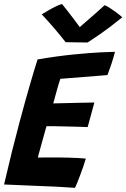

<svg xmlns="http://www.w3.org/2000/svg" viewBox="-25 -918 622 945"><path d="M344 6.5Q294.5 3 246 0.5Q197.5 -2 147 -3.5Q110 -5 71 -6.8Q32 -8.5 -5 -10Q14 -92.5 33.5 -170.8Q53 -249 71.5 -318Q102.5 -434 125.8 -513.2Q149 -592.5 160 -625.5Q257 -642 338.2 -650Q419.5 -658 473.5 -660.5Q527.5 -663 541 -663Q533.5 -634 524.5 -606.5Q515.5 -579 504 -548.5L272 -530Q269 -522 264 -505.5Q259 -489 253.8 -469.8Q248.5 -450.5 244 -434Q239.5 -417.5 237 -409Q248.5 -409.5 268.2 -409.8Q288 -410 312 -410.8Q336 -411.5 360.2 -412Q384.5 -412.5 405.2 -412.8Q426 -413 439.5 -413.5L406.5 -292.5Q400 -293 380 -293.5Q360 -294 333.5 -294.8Q307 -295.5 280.2 -296Q253.5 -296.5 233 -297Q212.5 -297.5 204 -297Q202.5 -291.5 198.2 -277.2Q194 -263 189 -244.5Q184 -226 178.5 -206.5Q173 -187 168.5 -170Q164 -153 161 -142.5Q169 -143 197.5 -143Q226 -143 254 -143Q281.5 -143 309 -142.2Q336.5 -141.5 359.8 -140.2Q383 -139 397.5 -137.5Q392.5 -120 384.8 -97.8Q377 -75.5 368.8 -53.8Q360.5 -32 354 -15.8Q347.5 0.5 344 6.5ZM490 -892.5Q501 -888 514.5 -879.5Q528 -871 541.2 -861.2Q554.5 -851.5 564.2 -843.8Q574 -836 577 -833Q510 -779 467 -749.5Q424 -720 406.5 -709Q396.5 -709 376 -709.2Q355.5 -709.5 333.8 -709.8Q312 -710 298 -710.5Q271 -745 242 -778.8Q213 -812.5 180.5 -847.5Q191.5 -854 208.8 -864.2Q226 -874.5 245.2 -884.2Q264.5 -894 280 -898.5Q294 -881 308.8 -862.5Q323.5 -844 336 -827Q348.5 -810 358 -797.5Q367.5 -785 370.5 -780.5H363Q372 -788.5 394.2 -807.8Q416.5 -827 442.8 -850Q469 -873 490 -892.5Z"/></svg>

Font: Grandstander Thin SemiBold
Style: Italic
Weight: 600
Italic angle: -15°
Version: Version 1.200